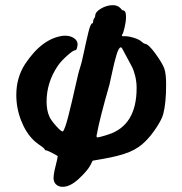

<svg xmlns="http://www.w3.org/2000/svg" viewBox="-20 -719 705 742"><path d="M43 -352Q43 -418 76 -470Q143 -572 226 -581H233Q252 -581 266 -571.5Q280 -562 280 -547Q280 -546 279.5 -544Q279 -542 279 -541Q277 -525 271 -525Q263 -525 239 -503.5Q215 -482 203 -464Q160 -400 160 -326Q160 -293 171 -268Q178 -253 197 -232Q216 -211 222 -211H223Q231 -219 244.5 -272Q258 -325 271 -384Q284 -443 289 -456Q294 -469 303.5 -514Q313 -559 321.5 -594Q330 -629 337 -629Q340 -629 340 -637Q340 -643 344 -648Q348 -653 348 -658Q348 -673 370.5 -686Q393 -699 416 -699Q434 -699 445 -688Q452 -679 455 -679Q467 -679 467 -654Q467 -636 461.5 -612.5Q456 -589 452 -585Q451 -583 451 -582Q451 -581 452 -580Q453 -579 456 -579Q459 -579 464 -579Q478 -579 498.5 -572.5Q519 -566 527 -558Q537 -550 539 -550Q553 -550 580.5 -512Q608 -474 615 -454Q622 -434 622 -392Q622 -321 611 -279Q606 -259 585.5 -227.5Q565 -196 543 -174Q517 -147 479.5 -131.5Q442 -116 378 -105L338 -98L329 -80Q317 -58 284 -27.5Q251 3 222 3Q207 3 197 -6Q187 -15 187 -31Q187 -47 195 -78Q203 -109 203 -115Q203 -117 182.5 -127.5Q162 -138 158 -138Q153 -138 153 -141Q153 -144 145.5 -149.5Q138 -155 127 -163Q116 -171 110 -177Q80 -206 61.5 -253.5Q43 -301 43 -352ZM353 -193Q353 -188 358 -188Q363 -188 398 -199Q508 -234 508 -379Q508 -403 502.5 -425Q497 -447 491 -459Q485 -471 471.5 -495.5Q458 -520 453 -530Q450 -536 447 -536Q439 -536 430.5 -508Q422 -480 413 -437.5Q404 -395 403 -392Q365 -260 354 -199Q353 -196 353 -193Z"/></svg>

Font: NaniFont Regular
Style: Regular
Weight: 400
Designer: Nanigashitei
Version: Version 1.036